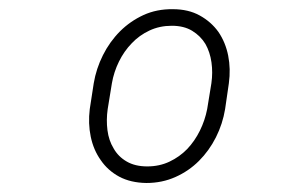

<svg xmlns="http://www.w3.org/2000/svg" viewBox="-20 -741 627 424"><path d="M187 -557.1 178.2 -500Q174.3 -468.3 180.4 -439Q186.5 -409.7 202.6 -387.2Q218.3 -364.3 243.4 -350.8Q268.6 -337.4 303.2 -336.9Q337.9 -336.9 367.4 -350.1Q397 -363.3 419.4 -385.7Q441.9 -408.2 456.8 -437.7Q471.7 -467.3 477.1 -500L485.4 -557.1Q489.7 -588.9 483.9 -618.2Q478 -647.5 462.4 -670.4Q446.3 -692.9 421.1 -706.8Q396 -720.7 361.8 -720.7Q326.2 -721.2 296.9 -707.8Q267.6 -694.3 245.1 -671.9Q222.2 -648.9 207.3 -619.1Q192.4 -589.4 187 -557.1ZM217.8 -500 227.1 -557.1Q231.4 -582 242.7 -605Q253.9 -627.9 271 -645.5Q287.6 -663.1 310.1 -673.6Q332.5 -684.1 359.4 -684.1Q386.2 -684.1 404.5 -672.9Q422.9 -661.6 433.6 -644Q443.8 -626 447 -603.3Q450.2 -580.6 446.8 -557.1L437.5 -500Q432.6 -475.1 421.4 -452.4Q410.2 -429.7 393.6 -412.1Q376.5 -394.5 354.2 -384Q332 -373.5 305.2 -373.5Q278.3 -373.5 259.8 -384.3Q241.2 -395 231 -413.1Q220.2 -430.7 217.3 -453.4Q214.4 -476.1 217.8 -500Z"/></svg>

Font: Roboto Mono ExtraLight
Style: Italic
Weight: 250
Italic angle: -10°
Monospace: yes
Designer: Google
Version: Version 3.000